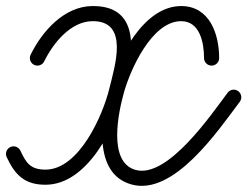

<svg xmlns="http://www.w3.org/2000/svg" viewBox="-44 -586 818 635"><path d="M68.8 -371.5C81.2 -365.5 96.2 -370.6 102.2 -383C131.4 -442.6 189.1 -515.3 261.8 -516C384.4 -517.2 335.7 -366.9 317.3 -291.9C317.3 -291.9 317.3 -291.9 317.3 -291.9C317.3 -291.9 317.3 -291.9 317.3 -291.9C296.3 -205.7 217.9 -25 106.4 -25C56.8 -25 42.5 -46.9 23.5 -87.6C17.6 -100.1 2.7 -105.5 -9.8 -99.7C-22.3 -93.8 -27.7 -78.9 -21.9 -66.4C-21.9 -66.4 -21.9 -66.4 -21.9 -66.4C5.4 -7.9 36.9 25 106.4 25C246.1 25 338.4 -167.7 365.9 -280.1C365.9 -280.1 365.9 -280.1 365.9 -280.1C365.9 -280.1 365.9 -280.1 365.9 -280.1C393.2 -391.4 431.5 -567.7 261.4 -566C168.1 -565.1 95.4 -482.7 57.3 -405C51.3 -392.6 56.4 -377.6 68.8 -371.5ZM680.8 -394C680.8 -394 680.8 -394 680.8 -394C680.8 -473.1 649.4 -566 555.2 -566C429.4 -566 345.2 -392.4 317.5 -292.7C317.5 -292.7 317.5 -292.7 317.5 -292.7C317.5 -292.7 317.5 -292.7 317.5 -292.7C291.1 -197.8 260.5 -12.1 390.9 24.1C531.2 63.1 678.4 -155.8 749 -249.4C757.3 -260.5 755.1 -276.1 744 -284.4C733 -292.8 717.3 -290.6 709 -279.5C709 -279.5 709 -279.5 709 -279.5C656 -209.2 510.8 5.5 404.3 -24.1C311 -50 348.5 -217.7 365.7 -279.3C365.7 -279.3 365.7 -279.3 365.7 -279.3C365.7 -279.3 365.7 -279.3 365.7 -279.3C386.2 -353.3 457.3 -516 555.2 -516C617.7 -516 630.8 -443.1 630.8 -394C630.8 -380.2 642 -369 655.8 -369C669.6 -369 680.8 -380.2 680.8 -394Z"/></svg>

Font: FRB American Cursive Guidelines Semibold
Style: Italic
Weight: 600
Italic angle: -25°
Version: Version 2.0;Modular Font Editor K font №1